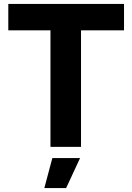

<svg xmlns="http://www.w3.org/2000/svg" viewBox="-20 -749 675 979"><path d="M237.3 0V-608.7H393.1V0ZM22.3 -594.4V-729H612.4V-594.4ZM206 210.1 246.9 57H388.3L317.1 210.1Z"/></svg>

Font: Mona Sans ExtraLight
Style: Regular
Weight: 200
Designer: Deni Anggara
Foundry: GitHub
Version: Version 2.000